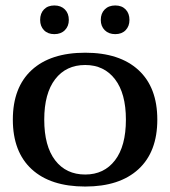

<svg xmlns="http://www.w3.org/2000/svg" viewBox="-20 -673 623 703"><path d="M127 -600Q127 -624 141 -638.5Q155 -653 179 -653Q203 -653 217.5 -638.5Q232 -624 232 -600Q232 -577 217.5 -562.5Q203 -548 179 -548Q155 -548 141 -562.5Q127 -577 127 -600ZM349 -600Q349 -624 363.5 -638.5Q378 -653 402 -653Q426 -653 440 -638.5Q454 -624 454 -600Q454 -577 440 -562.5Q426 -548 402 -548Q378 -548 363.5 -562.5Q349 -577 349 -600ZM27 -235Q27 -353 96 -416.5Q165 -480 292 -480Q418 -480 487 -416.5Q556 -353 556 -235Q556 -117 487 -53.5Q418 10 292 10Q165 10 96 -53.5Q27 -117 27 -235ZM441 -235Q441 -331 401 -383Q361 -435 292 -435Q222 -435 182 -383Q142 -331 142 -235Q142 -138 182 -86Q222 -34 292 -34Q361 -34 401 -86Q441 -138 441 -235Z"/></svg>

Font: Taviraj Medium
Style: Regular
Weight: 500
Designer: Katatrad Team
Foundry: CadsonDemak
Version: Version 1.001